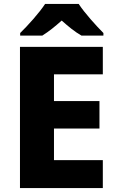

<svg xmlns="http://www.w3.org/2000/svg" viewBox="-20 -951 590 971"><path d="M378 -931H208C178 -885 120 -821 82 -784V-771H194C229 -793 257 -816 292 -847C327 -816 357 -791 392 -771H503V-784C468 -819 408 -885 378 -931ZM500 0V-141H253V-301H483V-440H253V-575H500V-714H81V0Z"/></svg>

Font: Noto Sans Myanmar UI ExtraBold
Style: Regular
Weight: 800
Designer: Monotype Design Team
Foundry: Monotype Imaging Inc.
Version: Version 2.103